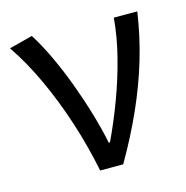

<svg xmlns="http://www.w3.org/2000/svg" viewBox="-88 -640 703 724"><g transform="rotate(-15 264.0 -278.5)"><path d="M216.1 0Q195.9 -99.9 164.8 -195.8Q133.7 -291.6 93.8 -377.8Q54 -464 6.8 -533L98.3 -556.8Q126.4 -512.7 153 -455.8Q179.7 -398.9 203 -336.2Q226.3 -273.4 244.7 -211.1Q263.2 -148.8 274.3 -93.2H279.3Q312.4 -162.9 340.7 -238.9Q369.1 -314.8 388.9 -392.5Q408.7 -470.2 414.9 -543.4H506.5Q492.5 -448.5 466.1 -360.3Q439.7 -272.1 400.6 -184.2Q361.5 -96.2 306.1 0Z"/></g></svg>

Font: Noto Sans TC Thin
Style: Regular
Weight: 100
Designer: Ryoko NISHIZUKA 西塚涼子 (kana, bopomofo & ideographs); Paul D. Hunt (Latin, Greek & Cyrillic); Sandoll Communications 산돌커뮤니
Foundry: Adobe
Version: Version 2.004-H2;hotconv 1.0.118;makeotfexe 2.5.65603